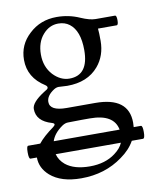

<svg xmlns="http://www.w3.org/2000/svg" viewBox="-86 -487 664 821"><g transform="rotate(-10 246.0 -76.0)"><path d="M308.1 -265.1Q308.1 -349.1 266.1 -380.9Q246.1 -396 217.8 -396Q178.7 -396 150.9 -363.8Q122.1 -331.1 122.1 -277.8Q122.1 -224.6 154.8 -189Q186.5 -155.8 225.1 -155.8Q308.1 -155.8 308.1 -265.1ZM440.9 152.3Q420.9 188.5 380.9 216.8Q304.2 272.9 201.2 272.9Q113.8 272.9 66.9 231.9Q28.8 198.2 28.8 152.3H1Q-6.3 152.3 -6.3 124Q-6.3 96.2 1 96.2H53.2Q75.7 67.9 120.1 36.1Q127.9 29.8 127.9 25.9Q127.9 21 118.2 18.1Q51.8 -1 51.8 -54.2Q51.8 -82.5 107.4 -118.2Q112.3 -121.6 118.2 -125Q125.5 -128.9 126 -134.8Q126 -140.6 118.2 -146Q46.9 -190.9 46.9 -268.1Q46.9 -334 96.2 -378.9Q145 -424.8 215.8 -424.8Q269 -424.8 315.9 -403.8Q354 -387.2 378.9 -387.2H462.9Q470.2 -387.2 470.2 -366.2Q470.2 -345.2 462.9 -345.2H381.8Q383.8 -327.1 383.8 -292Q383.8 -227.5 346.2 -183.1Q298.8 -127 210 -127L172.9 -128.9Q162.6 -128.9 151.9 -122.1Q118.2 -100.1 118.2 -73.2Q118.2 -34.2 190.9 -34.2H314.9Q460 -34.2 460 77.1Q460 83.5 459 96.2H490.2Q498 96.2 498 124Q498 152.3 489.3 152.3ZM110.4 152.3Q117.7 179.7 141.1 199.2Q178.2 229 246.1 229Q313 229 356.9 195.8Q383.8 175.8 393.6 152.3ZM397.9 96.2Q384.8 26.9 280.8 26.9H246.1L186 27.8Q173.8 27.8 161.1 36.1Q122.6 62.5 111.8 96.2Z"/></g></svg>

Font: Junicode
Style: Regular
Weight: 400
Designer: Peter S. Baker
Foundry: Briery Creek Software
Version: Version 0.7.2